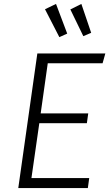

<svg xmlns="http://www.w3.org/2000/svg" viewBox="-20 -957 556 977"><path d="M502 -635H223L187 -380H429L422 -330H180L140 -51H434L427 0H73L170 -685H516ZM322 -786 282 -768 209 -910 265 -937ZM444 -790 404 -773 338 -909 394 -937Z"/></svg>

Font: FiraGO Light
Style: Italic
Weight: 300
Italic angle: -8°
Designer: bBox Type GmbH
Foundry: bBox Type GmbH
Version: Version 1.001